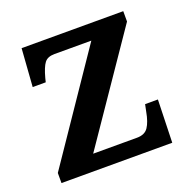

<svg xmlns="http://www.w3.org/2000/svg" viewBox="-102 -635 725 733"><g transform="rotate(-20 261.0 -268.0)"><path d="M27 0V-41L320 -472H170Q142 -472 129.5 -455.5Q117 -439 106 -398L102 -382H49L60 -536H473V-494L179 -64H357Q389 -64 403 -85Q417 -106 424 -145L430 -174H482L477 0Z"/></g></svg>

Font: Noto Serif Armenian SemiBold
Style: Regular
Weight: 600
Version: Version 2.007